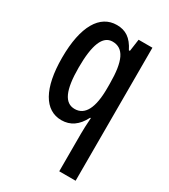

<svg xmlns="http://www.w3.org/2000/svg" viewBox="-193 -643 859 975"><g transform="rotate(30 236.5 -155.0)"><path d="M316 21V240H412V-540H331L321 -469H315C286 -527 250 -550 199 -550C100 -550 40 -452 40 -267C40 -88 97 10 195 10C247 10 287 -17 316 -74H320C317 -32 316 -1 316 21ZM225 -73C166 -73 138 -133 138 -266C138 -397 164 -466 222 -466C287 -466 316 -407 316 -273V-247C316 -131 285 -73 225 -73Z"/></g></svg>

Font: Noto Sans Devanagari ExtraCondensed Medium
Style: Regular
Weight: 500
Width: 2
Designer: Jelle Bosma - Monotype Design Team
Foundry: Monotype Imaging Inc.
Version: Version 2.004